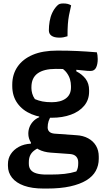

<svg xmlns="http://www.w3.org/2000/svg" viewBox="-20 -842 640 1112"><path d="M144 -68Q144 -88 151 -106Q158 -124 172 -139Q186 -154 207 -163V-178L279 -173Q267 -158 261.5 -140.5Q256 -123 256 -104Q256 -89 265.5 -79.5Q275 -70 295 -68L422 -59Q461 -57 490.5 -41Q520 -25 536 2Q552 29 552 65V78Q552 116 534.5 148Q517 180 480 202.5Q443 225 386.5 237.5Q330 250 252 250H232Q165 250 119 233.5Q73 217 49.5 187Q26 157 26 119V108Q26 76 42.5 50.5Q59 25 89 8.5Q119 -8 159 -10V-32L221 7Q195 17 178.5 29.5Q162 42 154.5 58.5Q147 75 147 97V107Q147 128 158 142Q169 156 192 162.5Q215 169 249 169H272Q318 169 354 165Q390 161 422 151Q428 141 430.5 129.5Q433 118 433 106V97Q433 78 421.5 65Q410 52 386 50L274 42Q233 39 204 23.5Q175 8 159.5 -16Q144 -40 144 -68ZM325 -455 422 -454V-429Q457 -411 476.5 -384.5Q496 -358 496 -320V-311Q496 -264 468 -230Q440 -196 391 -178Q342 -160 280 -160Q214 -159 162 -181Q110 -203 80.5 -244.5Q51 -286 51 -344V-352Q51 -411 81.5 -455.5Q112 -500 169.5 -524.5Q227 -549 312 -549Q376 -549 428.5 -546.5Q481 -544 541 -539Q543 -533 544.5 -522.5Q546 -512 546 -500Q546 -470 536.5 -450.5Q527 -431 504 -431Q486 -431 462 -434Q438 -437 400 -440Q362 -443 303 -443Q234 -443 198 -417Q162 -391 162 -337V-331Q162 -317 166.5 -300.5Q171 -284 182 -268Q203 -259 225.5 -254.5Q248 -250 280 -250Q332 -250 361.5 -272Q391 -294 391 -335V-344Q391 -363 385.5 -382.5Q380 -402 366 -421Q352 -440 325 -455ZM324 -624Q294 -624 278.5 -635Q263 -646 263 -666Q263 -692 267.5 -718.5Q272 -745 282.5 -767.5Q293 -790 309 -807Q317 -816 325 -819Q333 -822 346 -822Q361 -822 371.5 -819.5Q382 -817 392 -811Q384 -777 379.5 -753Q375 -729 373 -701.5Q371 -674 371 -632Q358 -628 347.5 -626Q337 -624 324 -624Z"/></svg>

Font: Recursive Casual SemiBold
Style: Regular
Weight: 600
Version: Version 1.047